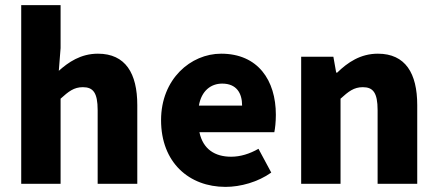

<svg xmlns="http://www.w3.org/2000/svg" viewBox="-20 -719 1710 751"><path d="M63 0H217V-333C248 -361 269 -378 304 -378C344 -378 362 -357 362 -288V0H517V-308C517 -432 471 -509 363 -509C295 -509 247 -475 210 -442L217 -531V-699H63Z M862 12C921 12 989 -7 1041 -44L991 -137C956 -117 920 -106 884 -106C821 -106 774 -135 760 -202H1053C1056 -216 1059 -242 1059 -270C1059 -405 989 -509 845 -509C726 -509 610 -410 610 -249C610 -83 720 12 862 12ZM758 -306C768 -364 805 -392 849 -392C905 -392 927 -355 927 -306Z M1158 0H1312V-333C1343 -361 1364 -378 1399 -378C1439 -378 1457 -357 1457 -288V0H1612V-308C1612 -432 1566 -509 1458 -509C1390 -509 1340 -475 1299 -435H1295L1284 -497H1158Z"/></svg>

Font: Source Sans Pro
Style: Bold
Weight: 700
Designer: Paul D. Hunt
Foundry: Adobe Systems Incorporated
Version: Version 3.006;hotconv 1.0.111;makeotfexe 2.5.65597